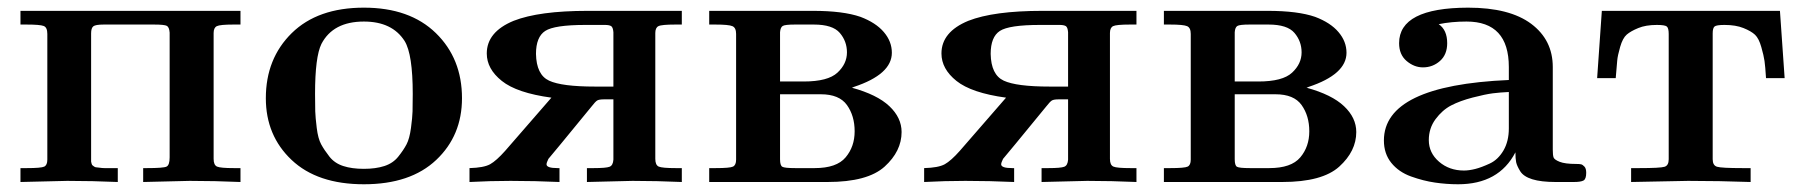

<svg xmlns="http://www.w3.org/2000/svg" viewBox="-20 -473 4687 499"><path d="M33.2 0V-36.1H49.8Q86.9 -36.1 95 -40Q103 -43.9 103 -58.1V-384.8Q103 -401.9 93.5 -405.5Q84 -409.2 47.9 -409.2H33.2V-444.8H605V-409.2H586.9Q551.8 -409.2 543.5 -405Q535.2 -400.9 535.2 -387.2V-60.1Q535.2 -43.9 544.2 -40Q553.2 -36.1 587.9 -36.1H605V0Q539.1 -2.9 473.1 -2.9Q463.4 -2.9 352.1 0V-36.1H361.8Q404.8 -36.1 412.8 -40Q420.9 -43.9 420.9 -64V-388.2Q419.9 -402.3 413.6 -405.8Q407.2 -409.2 379.9 -409.2H250Q228 -409.2 222.4 -404.5Q216.8 -399.9 216.8 -386.2V-67.9Q216.8 -64.9 216.8 -59.6Q216.8 -54.2 216.8 -53Q216.8 -51.8 218 -47.9Q219.2 -43.9 220.2 -43.5Q221.2 -43 224.1 -40.5Q227.1 -38.1 230.5 -38.1Q233.9 -38.1 239.5 -37.1Q245.1 -36.1 251.5 -36.1Q257.8 -36.1 268.1 -36.1H286.1V0Q220.2 -2.9 154.8 -2.9Q144 -2.9 33.2 0Z M670.9 -217.8Q670.9 -320.8 738.3 -387Q805.7 -453.1 925.8 -453.1Q1044.9 -453.1 1112.8 -387Q1180.7 -320.8 1180.7 -217.8Q1180.7 -120.6 1113.8 -57.4Q1046.9 5.9 925.8 5.9Q804.7 5.9 737.8 -57.4Q670.9 -120.6 670.9 -217.8ZM798.8 -229Q798.8 -199.2 799.3 -183.6Q799.8 -168 803.2 -140.4Q806.6 -112.8 814.7 -97.9Q822.8 -83 836.2 -65.9Q849.6 -48.8 872.1 -41.5Q894.5 -34.2 925.5 -34.2Q956.5 -34.2 979 -41.5Q1001.5 -48.8 1015.1 -65.9Q1028.8 -83 1036.6 -97.9Q1044.4 -112.8 1048.1 -140.4Q1051.8 -168 1052.2 -183.6Q1052.7 -199.2 1052.7 -229Q1052.7 -332 1031.7 -366.2Q999.5 -417 925.8 -417Q845.7 -417 815.4 -358.9Q798.8 -325.2 798.8 -229Z M1200.2 0V-36.1Q1237.3 -37.1 1253.7 -46.1Q1270 -55.2 1293 -81.1L1413.1 -219.2Q1323.2 -231.4 1284.2 -262.7Q1245.1 -293.9 1245.1 -334Q1245.1 -390.1 1314.9 -418.9Q1380.9 -444.8 1507.3 -444.8H1752V-409.2H1735.4Q1699.2 -409.2 1691.2 -405Q1683.1 -400.9 1683.1 -387.2V-60.1Q1683.1 -43.9 1692.1 -40Q1701.2 -36.1 1736.3 -36.1H1752V0Q1687 -2.9 1624 -2.9Q1612.8 -2.9 1505.4 0V-36.1H1522.9Q1555.2 -36.1 1564.2 -39.6Q1573.2 -43 1574.2 -58.1V-214.8H1550.3Q1537.1 -214.8 1532.2 -211.9Q1527.3 -209 1517.1 -195.8Q1413.1 -68.8 1405.3 -60.1Q1400.4 -50.3 1400.4 -45.9Q1400.4 -36.1 1429.2 -36.1H1434.1V0Q1371.1 -2.9 1307.1 -2.9Q1254.4 -2.9 1200.2 0ZM1373 -333Q1374 -278.8 1407 -263.4Q1439.9 -248 1526.4 -248H1574.2V-389.2Q1573.2 -402.3 1568.1 -405.3Q1563 -408.2 1552.2 -408.2H1501Q1420.9 -408.2 1397 -392.6Q1373 -377 1373 -333Z M1823.2 0V-36.1H1839.8Q1877 -36.1 1885 -40Q1893.1 -43.9 1893.1 -58.1V-384.8Q1893.1 -400.9 1883.5 -405Q1874 -409.2 1838.9 -409.2H1823.2V-444.8H2093.3Q2171.4 -444.8 2216.3 -429.2Q2256.3 -414.1 2277.1 -389.6Q2297.9 -365.2 2297.9 -335.9Q2297.9 -279.8 2199.2 -247.1Q2195.3 -245.1 2193.8 -245.1Q2259.8 -227.1 2291.5 -197Q2323.2 -167 2323.2 -129.9Q2323.2 -80.1 2279.1 -40Q2234.9 0 2130.9 0ZM2007.3 -59.1Q2007.3 -43 2013.2 -39.6Q2019 -36.1 2046.9 -36.1H2097.2Q2154.3 -36.1 2177.7 -64Q2201.2 -91.8 2201.2 -131.8Q2201.2 -171.9 2181.2 -200Q2161.1 -228 2113.3 -228H2007.3ZM2007.3 -261.2H2068.8Q2131.8 -261.2 2156.5 -284.2Q2181.2 -307.1 2181.2 -336.9Q2181.2 -365.7 2162.6 -387.5Q2144 -409.2 2095.2 -409.2H2045.9Q2020 -409.2 2014.2 -405.5Q2008.3 -401.9 2007.3 -389.2Z M2381.8 0V-36.1Q2418.9 -37.1 2435.3 -46.1Q2451.7 -55.2 2474.6 -81.1L2594.7 -219.2Q2504.9 -231.4 2465.8 -262.7Q2426.8 -293.9 2426.8 -334Q2426.8 -390.1 2496.6 -418.9Q2562.5 -444.8 2689 -444.8H2933.6V-409.2H2917Q2880.9 -409.2 2872.8 -405Q2864.7 -400.9 2864.7 -387.2V-60.1Q2864.7 -43.9 2873.8 -40Q2882.8 -36.1 2918 -36.1H2933.6V0Q2868.7 -2.9 2805.7 -2.9Q2794.4 -2.9 2687 0V-36.1H2704.6Q2736.8 -36.1 2745.8 -39.6Q2754.9 -43 2755.9 -58.1V-214.8H2731.9Q2718.8 -214.8 2713.9 -211.9Q2709 -209 2698.7 -195.8Q2594.7 -68.8 2586.9 -60.1Q2582 -50.3 2582 -45.9Q2582 -36.1 2610.8 -36.1H2615.7V0Q2552.7 -2.9 2488.8 -2.9Q2436 -2.9 2381.8 0ZM2554.7 -333Q2555.7 -278.8 2588.6 -263.4Q2621.6 -248 2708 -248H2755.9V-389.2Q2754.9 -402.3 2749.8 -405.3Q2744.6 -408.2 2733.9 -408.2H2682.6Q2602.5 -408.2 2578.6 -392.6Q2554.7 -377 2554.7 -333Z M3004.9 0V-36.1H3021.5Q3058.6 -36.1 3066.7 -40Q3074.7 -43.9 3074.7 -58.1V-384.8Q3074.7 -400.9 3065.2 -405Q3055.7 -409.2 3020.5 -409.2H3004.9V-444.8H3274.9Q3353 -444.8 3397.9 -429.2Q3438 -414.1 3458.7 -389.6Q3479.5 -365.2 3479.5 -335.9Q3479.5 -279.8 3380.9 -247.1Q3377 -245.1 3375.5 -245.1Q3441.4 -227.1 3473.1 -197Q3504.9 -167 3504.9 -129.9Q3504.9 -80.1 3460.7 -40Q3416.5 0 3312.5 0ZM3189 -59.1Q3189 -43 3194.8 -39.6Q3200.7 -36.1 3228.5 -36.1H3278.8Q3335.9 -36.1 3359.4 -64Q3382.8 -91.8 3382.8 -131.8Q3382.8 -171.9 3362.8 -200Q3342.8 -228 3294.9 -228H3189ZM3189 -261.2H3250.5Q3313.5 -261.2 3338.1 -284.2Q3362.8 -307.1 3362.8 -336.9Q3362.8 -365.7 3344.2 -387.5Q3325.7 -409.2 3276.9 -409.2H3227.5Q3201.7 -409.2 3195.8 -405.5Q3189.9 -401.9 3189 -389.2Z M3576.7 -107.9Q3576.7 -251 3901.4 -265.1V-298.8Q3901.4 -417 3791.5 -417Q3752.4 -417 3719.2 -410.2Q3741.2 -395 3741.2 -360.8Q3741.2 -331.1 3722.4 -314.5Q3703.6 -297.9 3678.2 -297.9Q3655.3 -297.9 3635.7 -314.5Q3616.2 -331.1 3616.2 -360.8Q3616.2 -452.6 3795.4 -453.1Q3903.3 -453.1 3959.5 -411.1Q4015.6 -369.1 4015.6 -298.8V-84Q4015.6 -69.8 4017.6 -64Q4019.5 -58.1 4033.4 -52.5Q4047.4 -46.9 4076.7 -46.9Q4085.4 -46.9 4089.4 -45.9Q4093.3 -44.9 4097.9 -40Q4102.5 -35.2 4102.5 -23.9Q4102.5 -7.8 4095.5 -3.9Q4088.4 0 4070.3 0H4022.5Q3985.4 0 3962.4 -7.1Q3939.5 -14.2 3930.9 -28.1Q3922.4 -42 3920.4 -51.5Q3918.5 -61 3918.5 -77.1Q3875.5 5.9 3769.5 5.9Q3739.7 5.9 3709.5 1.5Q3679.2 -2.9 3647.2 -14.4Q3615.2 -25.9 3595.9 -49.8Q3576.7 -73.7 3576.7 -107.9ZM3693.4 -108.9Q3693.4 -75.7 3720 -52.7Q3746.6 -29.8 3784.7 -29.8Q3797.9 -29.8 3814.2 -33.9Q3830.6 -38.1 3852.1 -48.1Q3873.5 -58.1 3887.5 -82Q3901.4 -106 3901.4 -139.2V-233.9Q3879.4 -232.9 3859.9 -230.5Q3840.3 -228 3807.4 -219.5Q3774.4 -210.9 3751.5 -199Q3728.5 -187 3710.9 -163.3Q3693.4 -139.6 3693.4 -108.9Z M4130.9 -270 4143.1 -444.8H4606L4618.2 -270H4569.8Q4567.9 -300.8 4565.9 -314.5Q4564 -328.1 4557.6 -350.6Q4551.3 -373 4541.3 -382.6Q4531.2 -392.1 4511.2 -400.1Q4491.2 -408.2 4461.9 -408.2Q4440.9 -408.2 4436 -404.1Q4431.2 -399.9 4431.2 -386.2V-59.1Q4431.2 -43 4442.6 -39.6Q4454.1 -36.1 4508.8 -36.1H4529.8V0Q4448.7 -2.9 4367.2 -2.9Q4351.1 -2.9 4219.2 0V-36.1H4240.2Q4295.4 -36.1 4306.2 -39.6Q4316.9 -43 4316.9 -59.1V-384.8Q4316.9 -399.9 4312 -404.1Q4307.1 -408.2 4286.1 -408.2Q4257.3 -408.2 4237.8 -400.1Q4218.3 -392.1 4207.8 -383.1Q4197.3 -374 4190.7 -351.1Q4184.1 -328.1 4183.1 -315.7Q4182.1 -303.2 4179.2 -270Z"/></svg>

Font: CMU Serif
Style: Bold
Weight: 700
Version: Version 0.7.0